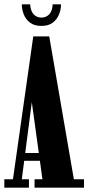

<svg xmlns="http://www.w3.org/2000/svg" viewBox="-21 -869 409 889"><path d="M-1 0V-39H39L133 -700.5H207L321 -39H368V0H139V-39H175.5L125.5 -401.5H127L80 -39H113V0ZM76 -124.5V-160.5H180.5V-124.5ZM170.5 -749Q138 -749 118.2 -764Q98.5 -779 89.2 -802Q80 -825 80 -849H118.5Q121 -817 135.2 -802.2Q149.5 -787.5 170.5 -787.5Q192 -787.5 206.5 -802.2Q221 -817 223 -849H261.5Q261.5 -825 252.2 -802Q243 -779 223.2 -764Q203.5 -749 170.5 -749Z"/></svg>

Font: Imbue Thin 10pt ExtraBold
Style: Regular
Weight: 800
Version: Version 1.102